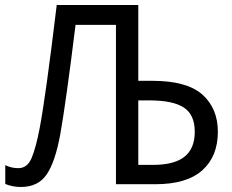

<svg xmlns="http://www.w3.org/2000/svg" viewBox="-20 -734 924 765"><path d="M1 -1V-76Q25 -64 53 -64Q89 -64 106 -104.5Q123 -145 138 -223Q162 -349 206 -714H531V-412H587Q725 -412 786.5 -357Q848 -302 848 -209Q848 -111 786 -55.5Q724 0 599 0H442V-635H281Q243 -327 220 -198Q200 -89 166 -39Q132 11 63 11Q30 11 1 -1ZM589 -77Q674 -77 715 -109.5Q756 -142 756 -209Q756 -277 712.5 -305.5Q669 -334 575 -334H531V-77Z"/></svg>

Font: Noto Sans Display
Style: Regular
Weight: 400
Designer: Monotype Design team
Foundry: Monotype Imaging Inc.
Version: Version 1.000